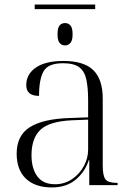

<svg xmlns="http://www.w3.org/2000/svg" viewBox="-20 -811 582 841"><path d="M132 -771V-791H397V-771ZM265 -612Q250 -612 241 -623Q232 -634 232 -661Q232 -689 241 -699.5Q250 -710 265 -710Q279 -710 288.5 -699.5Q298 -689 298 -661Q298 -634 288.5 -623Q279 -612 265 -612ZM207 10Q134 10 93.5 -28.5Q53 -67 53 -138Q53 -217 110 -253.5Q167 -290 283 -294L366 -297V-372Q366 -425 358.5 -461.5Q351 -498 327.5 -516Q304 -534 256 -534Q191 -534 171 -499Q151 -464 151 -391Q95 -391 95 -438Q95 -486 137 -515Q179 -544 258 -544Q348 -544 389 -503.5Q430 -463 430 -379V-86Q430 -41 442 -25.5Q454 -10 491 -10H495V0H371V-110H369Q353 -59 312 -24.5Q271 10 207 10ZM221 -4Q262 -4 295 -26Q328 -48 347 -83Q366 -118 366 -155V-287L293 -284Q195 -279 156.5 -242Q118 -205 118 -131Q118 -73 143.5 -38.5Q169 -4 221 -4Z"/></svg>

Font: Noto Serif Display Light
Style: Regular
Weight: 300
Designer: Monotype Design Team
Foundry: Monotype Imaging Inc.
Version: Version 2.009